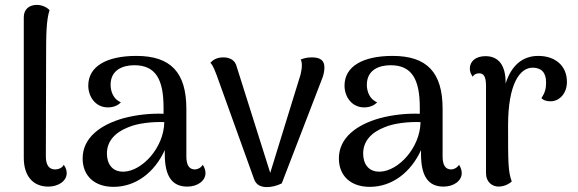

<svg xmlns="http://www.w3.org/2000/svg" viewBox="-20 -751 2359 783"><path d="M177 10C217 10 252 -12 252 -45C252 -55 249 -67 240 -79C234 -66 218 -60 205 -60C180 -60 167 -78 167 -113L168 -515C168 -614 169 -668 182 -710C174 -718 156 -731 130 -731C99 -731 77 -713 77 -681V-107C77 -34 114 10 177 10Z M807 -79C799 -66 785 -60 775 -60C752 -60 740 -77 740 -113V-307C740 -456 676 -523 536 -523C416 -523 340 -481 340 -402C340 -356 370 -313 420 -313C439 -313 460 -319 473 -334C442 -346 431 -379 431 -405C431 -466 481 -485 528 -485C615 -485 647 -427 647 -312V-287C599 -289 540 -284 484 -269C391 -243 317 -190 317 -105C317 -34 365 11 443 11C535 11 611 -49 652 -139V-122C652 -29 684 10 744 10C786 10 818 -14 818 -45C818 -55 815 -67 807 -79ZM486 -51C435 -49 416 -86 416 -125C416 -175 449 -211 503 -232C542 -249 604 -255 650 -253C648 -147 559 -54 486 -51Z M1252 -517C1231 -517 1218 -513 1206 -508C1210 -502 1211 -494 1211 -483C1211 -471 1208 -459 1206 -448L1082 -46L945 -480C939 -505 918 -517 891 -517C863 -517 848 -506 838 -495C850 -483 858 -458 863 -446L1016 -21C1024 3 1044 12 1068 12C1088 12 1108 7 1129 -3L1292 -426C1300 -444 1303 -463 1303 -476C1303 -504 1287 -517 1252 -517Z M1852 -79C1844 -66 1830 -60 1820 -60C1797 -60 1785 -77 1785 -113V-307C1785 -456 1721 -523 1581 -523C1461 -523 1385 -481 1385 -402C1385 -356 1415 -313 1465 -313C1484 -313 1505 -319 1518 -334C1487 -346 1476 -379 1476 -405C1476 -466 1526 -485 1573 -485C1660 -485 1692 -427 1692 -312V-287C1644 -289 1585 -284 1529 -269C1436 -243 1362 -190 1362 -105C1362 -34 1410 11 1488 11C1580 11 1656 -49 1697 -139V-122C1697 -29 1729 10 1789 10C1831 10 1863 -14 1863 -45C1863 -55 1860 -67 1852 -79ZM1531 -51C1480 -49 1461 -86 1461 -125C1461 -175 1494 -211 1548 -232C1587 -249 1649 -255 1695 -253C1693 -147 1604 -54 1531 -51Z M2175 -523C2111 -523 2065 -484 2042 -410C2043 -485 2013 -522 1960 -522C1920 -522 1896 -501 1896 -471C1896 -459 1900 -449 1908 -438C1914 -450 1927 -452 1934 -452C1953 -452 1962 -438 1962 -401V-44C1962 -10 1986 10 2014 10C2040 9 2059 -3 2067 -11C2052 -52 2052 -87 2052 -240C2052 -409 2100 -475 2152 -475C2187 -475 2207 -456 2207 -415C2207 -392 2204 -375 2188 -351C2196 -342 2210 -337 2229 -338C2263 -340 2292 -371 2292 -417C2292 -484 2243 -523 2175 -523Z"/></svg>

Font: Arima Koshi Medium
Style: Regular
Weight: 500
Designer: Joana Correia and Natanael Gama
Foundry: NDISCOVER
Version: Version 1.019;PS 001.019;hotconv 1.0.88;makeotf.lib2.5.64775